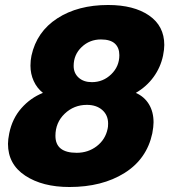

<svg xmlns="http://www.w3.org/2000/svg" viewBox="-20 -734 678 769"><path d="M12 -158Q12 -175 17 -200Q29 -259 65.5 -300.5Q102 -342 152 -362Q128 -381 115 -409.5Q102 -438 102 -471Q102 -492 106 -511Q127 -607 209.5 -660.5Q292 -714 413 -714Q516 -714 577 -672Q638 -630 638 -554Q638 -536 633 -511Q623 -464 595 -425.5Q567 -387 524 -362Q558 -347 576.5 -316.5Q595 -286 595 -244Q595 -227 590 -200Q568 -97 478.5 -41Q389 15 258 15Q150 15 81 -30.5Q12 -76 12 -158ZM458 -513Q458 -543 440 -559.5Q422 -576 384 -576Q339 -576 307 -545.5Q275 -515 275 -470Q275 -441 295 -423Q315 -405 348 -405Q393 -405 425.5 -436.5Q458 -468 458 -513ZM411 -218Q413 -225 413 -239Q413 -273 389.5 -293.5Q366 -314 328 -314Q276 -314 239 -278.5Q202 -243 202 -190Q202 -122 287 -122Q333 -122 367.5 -148.5Q402 -175 411 -218Z"/></svg>

Font: Prompt Bold
Style: Bold Italic
Weight: 700
Italic angle: -12°
Designer: Katatrad Team
Foundry: CadsonDemak
Version: Version 1.000